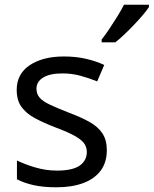

<svg xmlns="http://www.w3.org/2000/svg" viewBox="-20 -786 653 816"><path d="M434 -148Q434 -96 408 -61Q382 -26 334 -8Q286 10 220 10Q164 10 123.5 1Q83 -8 52 -24V-104Q84 -88 129.5 -74.5Q175 -61 222 -61Q289 -61 319 -82.5Q349 -104 349 -140Q349 -160 338 -176Q327 -192 298.5 -208Q270 -224 217 -244Q165 -264 128 -284Q91 -304 71 -332Q51 -360 51 -404Q51 -472 106.5 -509Q162 -546 252 -546Q301 -546 343.5 -536.5Q386 -527 423 -510L393 -440Q359 -454 322 -464Q285 -474 246 -474Q192 -474 163.5 -456.5Q135 -439 135 -409Q135 -387 148 -371.5Q161 -356 191.5 -341.5Q222 -327 273 -307Q324 -288 360 -268Q396 -248 415 -219.5Q434 -191 434 -148ZM613 -766V-756Q604 -742 587 -722Q570 -702 549.5 -680.5Q529 -659 508.5 -639.5Q488 -620 470 -606H412V-618Q427 -637 444.5 -663Q462 -689 479 -716.5Q496 -744 507 -766Z"/></svg>

Font: Noto Sans Georgian
Style: Regular
Weight: 400
Designer: Monotype Design Team, Akaki Razmadze
Foundry: Google LLC
Version: Version 2.002